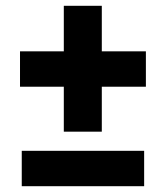

<svg xmlns="http://www.w3.org/2000/svg" viewBox="-20 -642 571 662"><path d="M331 -622V-465H483V-343H331V-188H200V-343H49V-465H200V-622ZM55 0V-122H477V0Z"/></svg>

Font: Fira Sans
Style: Bold
Weight: 700
Designer: bBox Type GmbH & Carrois Corporate GbR & Edenspiekermann AG
Foundry: bBox Type GmbH & Carrois Corporate GbR & Edenspiekermann AG
Version: Version 4.301;PS 004.301;hotconv 1.0.88;makeotf.lib2.5.64775